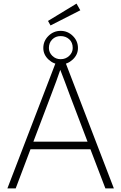

<svg xmlns="http://www.w3.org/2000/svg" viewBox="-20 -1044 672 1064"><path d="M21 0 290 -700H342L611 0H564L481 -217H149L67 0ZM250 -483 165 -259H465L379 -485Q376 -493 365 -522Q354 -551 340.5 -588Q327 -625 314 -657Q305 -630 292 -594.5Q279 -559 267 -528Q255 -497 250 -483ZM316 -687Q278 -687 249 -714Q220 -741 220 -778Q220 -817 248.5 -845Q277 -873 316 -873Q355 -873 383.5 -845Q412 -817 412 -778Q412 -741 383 -714Q354 -687 316 -687ZM316 -716Q344 -716 363.5 -734.5Q383 -753 383 -778Q383 -809 363.5 -826.5Q344 -844 316 -844Q288 -844 269.5 -825.5Q251 -807 251 -778Q251 -753 270 -734.5Q289 -716 316 -716ZM260 -903 246 -928 404 -1024 425 -987Z"/></svg>

Font: Readex Pro Light
Style: Regular
Weight: 300
Designer: Bonnie Shaver-Troup, Thomas Jockin
Foundry: Lexend
Version: Version 1.200; ttfautohint (v1.8.3)